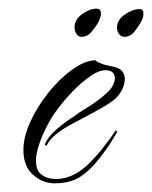

<svg xmlns="http://www.w3.org/2000/svg" viewBox="-20 -410 351 443"><path d="M106 13Q79 13 56.5 -6.5Q34 -26 34 -64Q34 -94 50 -129Q66 -164 91.5 -196Q117 -228 146 -249Q175 -270 200 -271Q204 -267 209.5 -265Q215 -263 220 -261L246 -255Q268 -249 268 -227Q268 -214 259.5 -199Q251 -184 234 -173Q225 -167 214.5 -161Q204 -155 193 -149L148 -125Q127 -114 111 -101.5Q95 -89 88 -75Q88 -75 85.5 -74.5Q83 -74 84 -78Q91 -95 111.5 -112.5Q132 -130 153 -143Q163 -151 173.5 -157Q184 -163 194 -170Q204 -177 213.5 -184.5Q223 -192 230 -199Q238 -207 241.5 -215Q245 -223 245 -229Q245 -248 223 -248Q209 -248 191 -236Q169 -221 149 -200.5Q129 -180 111 -156Q92 -130 77.5 -96Q63 -62 63 -39Q63 -16 76.5 -6.5Q90 3 108 3Q133 3 156 -10Q173 -20 188 -35.5Q203 -51 213 -63Q221 -73 231.5 -87Q242 -101 246 -108Q248 -110 249 -108Q250 -106 250 -105Q246 -98 236.5 -82.5Q227 -67 209 -44Q188 -17 165 -2Q142 13 106 13ZM168 -325Q161 -325 156.5 -331.5Q152 -338 152 -347Q152 -365 169.5 -377.5Q187 -390 203 -390Q213 -390 213 -379Q213 -371 206 -357Q202 -350 192 -337.5Q182 -325 168 -325ZM267 -325Q260 -325 255 -331Q250 -337 250 -347Q250 -364 268 -376.5Q286 -389 302 -389Q311 -389 311 -379Q311 -368 304 -357Q300 -350 290.5 -337.5Q281 -325 267 -325Z"/></svg>

Font: The Nautigal
Style: Regular
Weight: 400
Designer: Robert E. Leuschke
Foundry: Robert E. Leuschke
Version: Version 1.100; ttfautohint (v1.8.3)